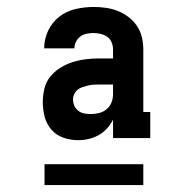

<svg xmlns="http://www.w3.org/2000/svg" viewBox="-20 -720 540 552"><path d="M205 -317Q183 -317 162.5 -324Q142 -331 128 -347Q114 -363 108.5 -384Q103 -405 103 -426Q103 -445 107.5 -464.5Q112 -484 124 -499Q136 -514 152.5 -524.5Q169 -535 187.5 -541Q206 -547 225.5 -549.5Q245 -552 264 -552H305V-578Q305 -588 301 -598Q297 -608 288.5 -614Q280 -620 269.5 -622.5Q259 -625 249 -625Q239 -625 229 -623Q219 -621 211 -615Q203 -609 198.5 -600Q194 -591 194 -581H107Q107 -581 107 -581Q107 -581 107 -581Q107 -608 118.5 -632Q130 -656 150.5 -672Q171 -688 197 -694Q223 -700 249 -700Q267 -700 284.5 -697.5Q302 -695 318.5 -688.5Q335 -682 349.5 -671Q364 -660 374 -645Q384 -630 388 -612.5Q392 -595 392 -578V-398H412V-323H305V-376Q298 -362 287.5 -350.5Q277 -339 263.5 -331.5Q250 -324 235 -320.5Q220 -317 205 -317ZM240 -392Q252 -392 264.5 -395Q277 -398 286.5 -406Q296 -414 300.5 -425.5Q305 -437 305 -449V-477H264Q256 -477 248 -476.5Q240 -476 232.5 -474Q225 -472 217 -469.5Q209 -467 203 -462Q197 -457 193.5 -449.5Q190 -442 190 -434Q190 -425 193.5 -416.5Q197 -408 204.5 -402Q212 -396 221.5 -394Q231 -392 240 -392ZM108 -188V-248H392V-188Z"/></svg>

Font: Iosevka Slab
Style: Bold
Weight: 700
Monospace: yes
Designer: Belleve Invis
Foundry: Belleve Invis
Version: Version 11.1.1; ttfautohint (v1.8.3)